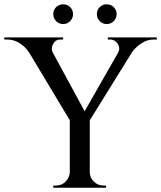

<svg xmlns="http://www.w3.org/2000/svg" viewBox="-37 -874 750 894"><path d="M171 -699 370 -332 294 -304 57 -699ZM381 -322V0H288V-322ZM553 -699H620L373 -301L332 -312ZM512 -628Q521 -642 517 -656.5Q513 -671 502 -680.5Q491 -690 477 -690Q477 -690 471 -690Q465 -690 465 -690V-700H693V-690H679Q648 -690 621 -672Q594 -654 578 -631ZM209 -628 97 -631Q83 -654 56 -672Q29 -690 -3 -690H-17V-700H257V-690Q257 -690 250.5 -690Q244 -690 244 -690Q222 -690 210.5 -669.5Q199 -649 209 -628ZM290 -73V0H211V-10Q211 -10 217 -10Q223 -10 224 -10Q250 -10 268.5 -28.5Q287 -47 288 -73ZM378 -73H381Q381 -47 400 -28.5Q419 -10 445 -10Q445 -10 451 -10Q457 -10 457 -10V0H378ZM257 -762Q238 -762 224.5 -775.5Q211 -789 211 -808Q211 -828 224.5 -841Q238 -854 257 -854Q276 -854 289.5 -841Q303 -828 303 -808Q303 -789 289.5 -775.5Q276 -762 257 -762ZM460 -762Q441 -762 427.5 -775.5Q414 -789 414 -808Q414 -828 427.5 -841Q441 -854 460 -854Q479 -854 492.5 -841Q506 -828 506 -808Q506 -789 492.5 -775.5Q479 -762 460 -762Z"/></svg>

Font: Cinzel Medium
Style: Regular
Weight: 500
Designer: Natanael Gama
Version: Version 2.000